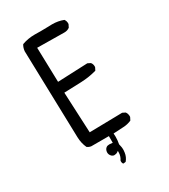

<svg xmlns="http://www.w3.org/2000/svg" viewBox="-204 -804 908 1033"><g transform="rotate(-30 250.0 -287.5)"><path d="M220.7 -707 184.1 -707.5Q141.6 -707.5 104.5 -693.8Q94.2 -677.7 92.3 -656.2L106.9 -114.3Q107.9 -76.7 122.6 -44.9Q133.3 -36.6 147 -34.7H256.3V6.8Q243.7 4.9 236.8 4.9Q224.1 4.9 217.3 9.8Q207 17.1 204.6 31.7Q204.1 34.7 204.1 37.6Q204.1 50.8 214.4 61.5Q222.2 68.8 231 68.8Q242.7 68.8 251.5 63L258.3 58.1V66.4Q258.3 90.8 244.6 110.8Q244.1 113.8 244.1 115.7Q244.1 123.5 247.6 129.9L251 132.3L265.1 130.4Q282.2 110.4 285.6 84.5Q287.1 75.2 287.1 69.6Q287.1 64 286.9 60.8Q286.6 57.6 286.4 54Q286.1 50.3 285.2 46.9Q284.2 39.6 281.7 31.2Q286.1 8.8 286.1 -14.2Q286.1 -22 285.2 -34.2Q319.3 -36.6 347.7 -37.6Q374 -38.6 397.9 -49.3L406.7 -66.4Q407.2 -69.3 407.2 -73.7Q407.2 -78.1 405.3 -85.2Q403.3 -92.3 398.4 -99.1L380.9 -107.9L177.2 -104L165.5 -356.9L272.9 -360.8Q323.2 -362.8 369.1 -376L377.4 -392.6Q377.9 -395 377.9 -397.5Q377.9 -413.1 369.1 -423.3L351.6 -432.1L165.5 -424.3L159.7 -639.2L323.7 -637.2Q326.2 -637.2 329.1 -637.2Q346.7 -637.2 360.8 -647.5L369.6 -665Q370.1 -668 370.1 -672.4Q370.1 -676.8 368.2 -683.1Q366.2 -689.5 361.8 -695.8Q329.6 -708.5 291.5 -708.5Q287.1 -708.5 269.3 -707.8Q251.5 -707 220.7 -707Z"/></g></svg>

Font: Bakudai
Style: Light
Weight: 300
Version: Version 1.48